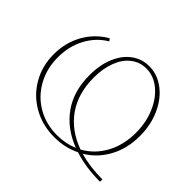

<svg xmlns="http://www.w3.org/2000/svg" viewBox="-148 -875 1092 1092"><g transform="rotate(45 398.5 -329.0)"><path d="M759 0Q645 0 552 -30Q482 5 396 5Q300 5 223.5 -38.5Q147 -82 103.5 -157.5Q60 -233 60 -327Q60 -421 103 -497Q146 -573 221 -616L232 -602Q165 -562 127 -491Q89 -420 89 -331Q89 -241 129 -168.5Q169 -96 239.5 -55Q310 -14 399 -14Q467 -14 526 -39Q413 -82 350.5 -170Q288 -258 288 -386Q288 -470 314.5 -532.5Q341 -595 387.5 -629Q434 -663 493 -663Q559 -663 615 -620.5Q671 -578 703.5 -505Q736 -432 736 -344Q736 -244 693.5 -165.5Q651 -87 577 -43Q658 -19 759 -19ZM551 -51Q624 -91 665.5 -167Q707 -243 707 -341Q707 -424 677.5 -493Q648 -562 598.5 -602Q549 -642 490 -642Q439 -642 399 -611.5Q359 -581 337 -524.5Q315 -468 315 -394Q315 -266 376.5 -179Q438 -92 551 -51Z"/></g></svg>

Font: Ysabeau SC Extralight
Style: Regular
Weight: 200
Designer: Christian Thalmann (Catharsis Fonts)
Version: Version 0.003